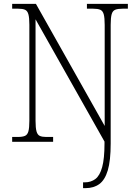

<svg xmlns="http://www.w3.org/2000/svg" viewBox="-20 -734 716 994"><path d="M410 240V210H419Q451 210 474 192.5Q497 175 509 131Q521 87 521 9V-1L164 -634V-109Q164 -72 169 -54Q174 -36 186 -30.5Q198 -25 218 -25H255V0H43V-25H73Q96 -25 109 -30.5Q122 -36 127 -54Q132 -72 132 -109V-606Q132 -642 127 -660Q122 -678 109.5 -683.5Q97 -689 74 -689H43V-714H166L522 -82V-605Q522 -642 517 -660Q512 -678 499 -683.5Q486 -689 462 -689H430V-714H642V-689H615Q590 -689 576.5 -683.5Q563 -678 558 -660Q553 -642 553 -605V9Q553 98 538 148Q523 198 494 219Q465 240 423 240Z"/></svg>

Font: Noto Serif Tamil SemiCondensed ExtraLight
Style: Regular
Weight: 200
Width: 4
Designer: Indian Type Foundry, Tom Grace, and the Monotype Design Team
Foundry: Monotype Imaging Inc.
Version: Version 2.004; ttfautohint (v1.8.4.7-5d5b)